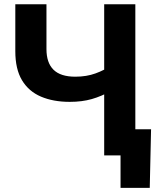

<svg xmlns="http://www.w3.org/2000/svg" viewBox="-20 -748 754 924"><path d="M315.9 -257.8Q236.3 -257.8 177.2 -283Q118.2 -308.1 85.9 -361.8Q53.7 -415.5 53.7 -501.5V-727.5H203.6V-511.7Q203.6 -445.8 237.5 -412.4Q271.5 -378.9 342.3 -378.9Q396.5 -378.9 439.9 -394.8Q483.4 -410.6 516.6 -434.1V-311.5Q468.8 -284.7 421.6 -271.2Q374.5 -257.8 315.9 -257.8ZM481.4 0V-727.5H631.3V0ZM560.1 156.2V0H518.1V-126H707L700.7 156.2Z"/></svg>

Font: Inter 28pt
Style: Bold
Weight: 700
Designer: Rasmus Andersson
Foundry: rsms
Version: Version 4.001;git-66647c0bb